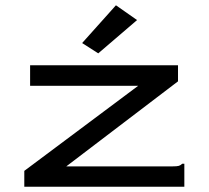

<svg xmlns="http://www.w3.org/2000/svg" viewBox="-20 -707 790 727"><path d="M72 -60 503 -382H94V-460H654V-399L231 -77H633Q650 -77 657 -79Q664 -81 670 -87H678V0H72ZM352 -505 291 -544 419 -687 499 -631Z"/></svg>

Font: Inconsolata ExtraExpanded Medium
Style: Regular
Weight: 500
Width: 8
Monospace: yes
Designer: Raph Levien, Cyreal, Brenton Simpson
Foundry: Raph Levien, Cyreal, Google
Version: Version 3.001; ttfautohint (v1.8.2.53-6de2)